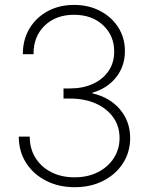

<svg xmlns="http://www.w3.org/2000/svg" viewBox="-20 -758 608 788"><path d="M286.6 10.3Q220.7 10.3 168.7 -16.4Q116.7 -43 86.9 -89.8Q57.1 -136.7 57.1 -197.3H102.1Q102.1 -147.5 125.7 -109.9Q149.4 -72.3 190.7 -51.3Q231.9 -30.3 285.6 -30.3Q340.8 -30.3 382.6 -51.8Q424.3 -73.2 447.5 -109.9Q470.7 -146.5 470.7 -191.4Q470.7 -240.2 444.6 -276.6Q418.5 -313 372.8 -333.3Q327.1 -353.5 267.6 -353.5H240.7V-395H267.6Q319.8 -395 360.8 -413.6Q401.9 -432.1 425.3 -466.3Q448.7 -500.5 448.7 -546.4Q448.7 -611.8 403.1 -654.5Q357.4 -697.3 283.7 -697.3Q209.5 -697.3 163.3 -652.8Q117.2 -608.4 117.7 -535.6H73.7Q73.7 -595.2 100.8 -640.6Q127.9 -686 175.3 -711.9Q222.7 -737.8 284.2 -737.8Q344.2 -737.8 391.4 -712.9Q438.5 -688 465.6 -645.3Q492.7 -602.5 492.7 -548.3Q492.7 -486.3 456.5 -440.7Q420.4 -395 358.9 -377.4V-375Q429.7 -358.9 471.9 -309.6Q514.2 -260.3 514.2 -191.4Q514.2 -134.3 485.1 -88.6Q456.1 -43 404.5 -16.4Q353 10.3 286.6 10.3Z"/></svg>

Font: Inter Display Extra Light
Style: Regular
Weight: 200
Designer: Rasmus Andersson
Foundry: rsms
Version: Version 4.000;git-4fc901f